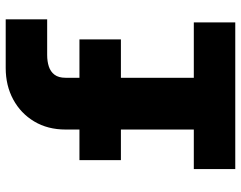

<svg xmlns="http://www.w3.org/2000/svg" viewBox="-108 -758 865 690"><g transform="rotate(-90 325.0 -412.5)"><path d="M205 0V-610Q205 -674 234 -722.5Q263 -771 313 -798Q363 -825 426 -825H601V-676H473Q450 -676 431.5 -670Q413 -664 402 -649.5Q391 -635 391 -610V0ZM95 -411V-560H529V-411ZM63 0V-149H590V0Z"/></g></svg>

Font: Azeret Mono ExtraBold
Style: Regular
Weight: 800
Designer: Martin Vácha
Foundry: Displaay
Version: Version 1.002